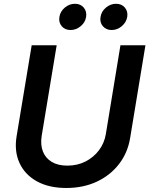

<svg xmlns="http://www.w3.org/2000/svg" viewBox="-20 -962 773 994"><path d="M323.2 11.2Q232.9 11.2 170.7 -23.4Q108.4 -58.1 80.8 -118.7Q53.2 -179.2 65.9 -256.3L144 -727.5H273.4L195.8 -258.8Q188.5 -212.4 202.1 -177.7Q215.8 -143.1 248 -123.8Q280.3 -104.5 328.6 -104.5Q380.9 -104.5 422.9 -126Q464.8 -147.5 492.4 -184.1Q520 -220.7 527.8 -267.1L603.5 -727.5H732.9L653.8 -248Q641.1 -170.4 595.7 -112.1Q550.3 -53.7 480.5 -21.2Q410.6 11.2 323.2 11.2ZM558.1 -806.6Q529.3 -806.6 512.5 -826.4Q495.6 -846.2 500.5 -874.5Q504.9 -902.8 528.3 -922.6Q551.8 -942.4 580.6 -942.4Q609.9 -942.4 626.5 -922.6Q643.1 -902.8 638.7 -874.5Q633.8 -846.2 610.4 -826.4Q586.9 -806.6 558.1 -806.6ZM345.2 -806.6Q316.4 -806.6 299.6 -826.4Q282.7 -846.2 287.6 -874.5Q292 -902.8 315.4 -922.6Q338.9 -942.4 367.7 -942.4Q397 -942.4 413.6 -922.6Q430.2 -902.8 425.8 -874.5Q421.4 -846.2 397.7 -826.4Q374 -806.6 345.2 -806.6Z"/></svg>

Font: Inter 20pt SemiBold
Style: Italic
Weight: 600
Italic angle: -9.3988°
Version: Version 4.001;git-66647c0bb